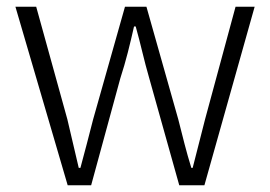

<svg xmlns="http://www.w3.org/2000/svg" viewBox="-20 -553 806 573"><path d="M182 0H252L339 -319C356 -371 368 -421 380 -474H385C400 -421 410 -372 425 -321L515 0H590L740 -533H683L592 -197L555 -52H551C536 -100 525 -146 512 -197L417 -533H353L258 -197C245 -146 233 -100 220 -52H215L181 -197L88 -533H26Z"/></svg>

Font: Spoqa Han Sans Neo Light
Style: Regular
Weight: 300
Designer: [Spoqa Han Sans Neo] Dong-huui Kim ___ Younghwa Kang ___ Yujin Lee ___ [Noto Sans] Ryoko NISHIZUKA ____ (kana & ideograp
Foundry: Spoqa (http://www.spoqa-han-sans.com)
Version: Version 1.100;hotconv 1.0.109;makeotfexe 2.5.65596